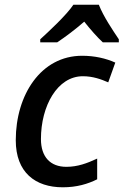

<svg xmlns="http://www.w3.org/2000/svg" viewBox="-20 -786 525 816"><path d="M151 -619V-606H223C259 -630 299 -660 338 -694C364 -661 394 -627 417 -606H485V-619C459 -658 420 -715 400 -766H292C262 -721 186 -651 151 -619ZM247 10C306 10 353 -4 393 -24V-112C350 -92 310 -77 262 -77C194 -77 154 -119 154 -195C154 -336 224 -462 332 -462C375 -462 410 -449 440 -436L470 -520C430 -538 382 -549 329 -549C154 -549 47 -383 47 -190C47 -53 130 10 247 10Z"/></svg>

Font: Noto Sans Medium
Style: Italic
Weight: 500
Italic angle: -12°
Designer: Monotype Design Team
Foundry: Monotype Imaging Inc.
Version: Version 2.013